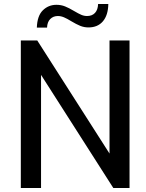

<svg xmlns="http://www.w3.org/2000/svg" viewBox="-20 -939 729 959"><path d="M84 -737H166L527 -172V-737H627V0H546L185 -565V0H84ZM262 -915Q285 -915 305 -907Q325 -899 350 -884Q372 -871 386 -865Q400 -859 415 -859Q440 -859 454.5 -874.5Q469 -890 470 -919H521Q520 -863 494 -832.5Q468 -802 422 -802Q400 -802 380.5 -810Q361 -818 336 -833Q315 -846 299.5 -852.5Q284 -859 269 -859Q246 -859 231 -844Q216 -829 215 -801H164Q166 -860 194 -887.5Q222 -915 262 -915Z"/></svg>

Font: Exo Medium
Style: Regular
Weight: 500
Designer: Natanael Gama
Foundry: Natanael Gama
Version: Version 1.500; ttfautohint (v1.6)